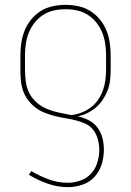

<svg xmlns="http://www.w3.org/2000/svg" viewBox="-20 -548 540 791"><path d="M260 223Q217 223 176 208.5Q135 194 99 172L109 157Q143 177 181 191Q219 205 259 205Q285 205 311 196Q337 187 355 167.5Q373 148 381 121.5Q389 95 389 69Q389 47 383 25.5Q377 4 364 -13Q351 -30 330.5 -39Q310 -48 289 -53Q268 -58 246.5 -61.5Q225 -65 204 -70.5Q183 -76 163 -84Q143 -92 125.5 -105.5Q108 -119 95 -136.5Q82 -154 75 -174.5Q68 -195 66 -217Q64 -239 64 -261V-320Q64 -346 68 -372.5Q72 -399 82 -423.5Q92 -448 109 -468.5Q126 -489 148.5 -503Q171 -517 197.5 -522.5Q224 -528 250 -528Q276 -528 302.5 -522.5Q329 -517 351.5 -503Q374 -489 391 -468.5Q408 -448 418 -423.5Q428 -399 432 -372.5Q436 -346 436 -320V-261Q436 -239 433.5 -217.5Q431 -196 423.5 -176Q416 -156 404 -138Q392 -120 376 -106Q360 -92 340.5 -82.5Q321 -73 300 -69Q323 -64 345 -53Q367 -42 381.5 -22.5Q396 -3 402 20.5Q408 44 408 68Q408 99 399 128.5Q390 158 369.5 180.5Q349 203 319.5 213Q290 223 260 223ZM273 -74Q295 -76 315.5 -84Q336 -92 353.5 -105Q371 -118 383.5 -136Q396 -154 403.5 -174.5Q411 -195 414 -217Q417 -239 417 -261V-320Q417 -344 413.5 -368Q410 -392 401 -414Q392 -436 377 -455Q362 -474 341.5 -487Q321 -500 297.5 -505Q274 -510 250 -510Q226 -510 202.5 -505Q179 -500 158.5 -487Q138 -474 123 -455Q108 -436 99 -414Q90 -392 86.5 -368Q83 -344 83 -320V-261Q83 -235 86.5 -210Q90 -185 101.5 -163Q113 -141 132.5 -124.5Q152 -108 175.5 -98.5Q199 -89 223.5 -84Q248 -79 273 -74Z"/></svg>

Font: Iosevka Term Curly Thin
Style: Regular
Weight: 100
Designer: Belleve Invis
Foundry: Belleve Invis
Version: Version 32.3.0